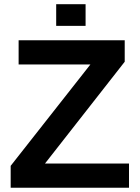

<svg xmlns="http://www.w3.org/2000/svg" viewBox="-20 -876 651 896"><path d="M582 0H29.8V-102.1L401.9 -575.2H66.9V-688H562V-587.9L189.9 -112.8H582ZM242.2 -755.4V-856.4H379.4V-755.4Z"/></svg>

Font: Arial
Style: Bold
Weight: 700
Designer: Steve Matteson
Foundry: Ascender Corporation
Version: Version 2.00.3